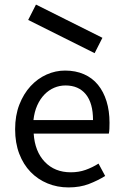

<svg xmlns="http://www.w3.org/2000/svg" viewBox="-20 -806 536 838"><path d="M103 -719 137 -786 427 -641 393 -574ZM279 12Q230 12 187.5 -5.5Q145 -23 113.5 -55.5Q82 -88 64 -135Q46 -182 46 -242Q46 -302 64.5 -349.5Q83 -397 113.5 -430Q144 -463 183 -480.5Q222 -498 264 -498Q310 -498 346.5 -482Q383 -466 407.5 -436Q432 -406 445 -364Q458 -322 458 -270Q458 -257 457.5 -244.5Q457 -232 455 -223H127Q132 -145 175.5 -99.5Q219 -54 289 -54Q324 -54 353.5 -64.5Q383 -75 410 -92L439 -38Q407 -18 368 -3Q329 12 279 12ZM126 -282H386Q386 -356 354.5 -394.5Q323 -433 266 -433Q240 -433 216.5 -423Q193 -413 174 -393.5Q155 -374 142.5 -346Q130 -318 126 -282Z"/></svg>

Font: Pinyin1712
Style: Regular
Weight: 400
Version: Version 1